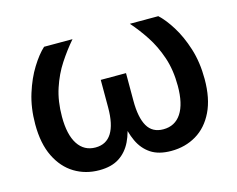

<svg xmlns="http://www.w3.org/2000/svg" viewBox="-82 -667 983 796"><g transform="rotate(-15 409.0 -269.0)"><path d="M253.9 7.8Q194.8 7.8 147.7 -20.8Q100.6 -49.3 73 -105.5Q45.4 -161.6 45.4 -244.6Q45.4 -315.4 64 -374.5Q82.5 -433.6 109.9 -477.5Q137.2 -521.5 164.1 -545.9H286.1Q253.9 -508.8 225.1 -464.8Q196.3 -420.9 178.5 -366.9Q160.6 -313 160.6 -246.1Q160.6 -168.9 187.3 -128.2Q213.9 -87.4 262.7 -87.4Q309.1 -87.4 332.3 -124.5Q355.5 -161.6 355.5 -233.9V-352.5H463.9V-233.9Q463.9 -161.6 485.4 -124.5Q506.8 -87.4 553.7 -87.4Q604 -87.4 630.9 -128.2Q657.7 -168.9 657.7 -246.1Q657.7 -314.5 639.2 -369.1Q620.6 -423.8 592 -467.3Q563.5 -510.7 532.2 -545.9H654.3Q680.2 -522.5 707.5 -479Q734.9 -435.5 753.7 -376.2Q772.5 -316.9 772.5 -244.6Q772.5 -161.1 745.1 -105Q717.8 -48.8 670.2 -20.5Q622.6 7.8 562.5 7.8Q508.8 7.8 475.3 -14.4Q441.9 -36.6 423.8 -75.7Q405.8 -114.7 398.9 -165.5H417Q410.6 -113.3 391.8 -74.5Q373 -35.6 339.6 -13.9Q306.2 7.8 253.9 7.8Z"/></g></svg>

Font: Inter
Style: 540
Weight: 540
Designer: Rasmus Andersson
Foundry: rsms
Version: Version 4.001;git-66647c0bb